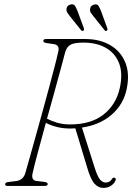

<svg xmlns="http://www.w3.org/2000/svg" viewBox="-20 -886 630 915"><path d="M529.5 -24Q523.5 -10.5 508.5 -0.5Q493.5 9.5 472 9.5Q449 9.5 430.5 -10.5Q412 -30.5 395.5 -87.5L339 -274.5Q328.5 -274 318 -273.5Q283.5 -273 253 -280.5Q222.5 -288 198.5 -300.5Q177.5 -223.5 159.8 -157.5Q142 -91.5 135 -59Q131.5 -43.5 136.2 -34.5Q141 -25.5 151 -24L192.5 -19Q207.5 -16.5 207.5 -9Q207.5 0 192.5 0H15Q4 0 4.5 -8Q4.5 -17.5 23 -19L55.5 -23Q89 -26.5 100 -59Q107.5 -84.5 120.2 -130Q133 -175.5 149 -232.8Q165 -290 181.8 -351Q198.5 -412 214 -469.2Q229.5 -526.5 241.2 -572.2Q253 -618 258.5 -644Q263.5 -671 238 -675.5L200.5 -681Q191.5 -682.5 189 -685.2Q186.5 -688 186.5 -691.5Q186.5 -700 200.5 -700H387Q455 -700 504.8 -671.2Q554.5 -642.5 576.8 -589.2Q599 -536 584 -463Q569 -389.5 513 -340.2Q457 -291 370.5 -278L430.5 -89Q445 -43 457.2 -29.5Q469.5 -16 484 -16Q503 -16 513.5 -33Q519 -42 527 -38.5Q535.5 -34 529.5 -24ZM291 -638.5Q284 -611 270.2 -560.5Q256.5 -510 239.2 -447.2Q222 -384.5 204 -320.5Q223.5 -310 251.5 -301.5Q279.5 -293 313.5 -293Q413.5 -293 473.5 -340.2Q533.5 -387.5 551 -467Q566 -535.5 547.8 -583.8Q529.5 -632 485.2 -657.5Q441 -683 377.5 -683Q334 -683 316 -672.8Q298 -662.5 291 -638.5ZM350 -832 379.5 -752Q382 -743.5 377.5 -740Q371.5 -736 366.5 -742L313 -809Q307 -817 301.8 -824.2Q296.5 -831.5 296.5 -840.5Q297.5 -860.5 318 -865Q331.5 -867.5 337.5 -858Q343.5 -848.5 350 -832ZM462 -832 491 -752Q494.5 -743.5 489 -740Q483.5 -735.5 478.5 -742L425 -809Q418.5 -816.5 413.5 -824Q408.5 -831.5 409 -840Q409.5 -860 430 -864.5Q443.5 -867.5 449.5 -858Q455.5 -848.5 462 -832Z"/></svg>

Font: Fraunces 72pt Soft Thin
Style: Italic
Weight: 100
Italic angle: -16°
Version: Version 1.000;[0bf87f6ff]